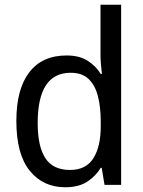

<svg xmlns="http://www.w3.org/2000/svg" viewBox="-20 -780 603 810"><path d="M255 10Q162 10 105.5 -59.5Q49 -129 49 -270Q49 -404 103.5 -475Q158 -546 261 -546Q315 -546 350 -523.5Q385 -501 405 -468H410Q408 -484 406 -506Q404 -528 404 -547V-760H491V0H421L409 -72H405Q384 -37 348 -13.5Q312 10 255 10ZM275 -63Q343 -63 374 -112.5Q405 -162 405 -247V-267Q405 -328 393 -374.5Q381 -421 353.5 -447Q326 -473 278 -473Q139 -473 139 -261Q139 -162 171.5 -112.5Q204 -63 275 -63Z"/></svg>

Font: Noto Sans Mono SemiCondensed
Style: Regular
Weight: 400
Width: 4
Designer: Monotype Design Team
Foundry: Monotype Imaging Inc.
Version: Version 2.014